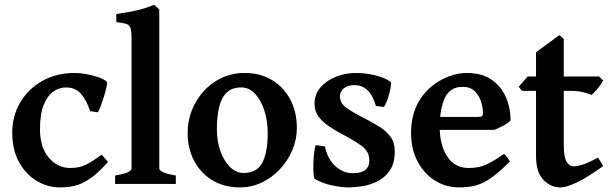

<svg xmlns="http://www.w3.org/2000/svg" viewBox="-20 -777 2579 811"><path d="M436 -92.8Q393.6 -44.9 359.4 -22Q325.2 1 295.2 7.8Q265.1 14.6 234.4 14.6Q181.2 14.6 135 -12.9Q88.9 -40.5 60.3 -92.5Q31.7 -144.5 31.7 -216.8Q31.7 -287.1 65.4 -344.2Q99.1 -401.4 158.7 -435.1Q218.3 -468.8 295.4 -468.8Q316.9 -468.8 344.7 -463.9Q372.6 -459 397 -450.4Q421.4 -441.9 432.1 -430.2Q433.1 -424.3 429.2 -406.5Q425.3 -388.7 418.5 -367.2Q411.6 -345.7 404.8 -327.4Q397.9 -309.1 393.6 -302.7L360.8 -307.6Q344.7 -355.5 321.3 -381.6Q297.9 -407.7 258.8 -407.7Q230 -407.7 205.1 -390.1Q180.2 -372.6 164.6 -333.7Q148.9 -294.9 148.9 -231.9Q148.9 -154.3 186.3 -110.8Q223.6 -67.4 276.9 -67.4Q295.4 -67.4 312.5 -70.8Q329.6 -74.2 352.3 -86.2Q375 -98.1 409.7 -124Z M466.3 0V-35.6Q508.3 -43 522 -50.3Q535.6 -57.6 535.6 -65.4V-618.2Q535.6 -647 530.8 -659.7Q525.9 -672.4 512.2 -676.5Q498.5 -680.7 471.2 -683.6V-717.8Q520 -724.6 556.6 -732.9Q593.3 -741.2 631.8 -756.8L652.8 -736.8V-65.4Q652.8 -58.1 667.7 -50.3Q682.6 -42.5 722.7 -35.6V0Z M1233.9 -236.8Q1233.9 -188 1214.8 -143.1Q1195.8 -98.1 1162.6 -62.5Q1129.4 -26.9 1085.9 -6.1Q1042.5 14.6 994.1 14.6Q926.8 14.6 877 -15.6Q827.1 -45.9 799.8 -98.1Q772.5 -150.4 772.5 -216.8Q772.5 -265.1 790 -310.3Q807.6 -355.5 839.8 -391.4Q872.1 -427.2 916.3 -448Q960.4 -468.8 1013.2 -468.8Q1079.6 -468.8 1129.4 -438.5Q1179.2 -408.2 1206.5 -356Q1233.9 -303.7 1233.9 -236.8ZM1110.8 -214.8Q1110.8 -266.6 1096.7 -310.3Q1082.5 -354 1057.4 -380.9Q1032.2 -407.7 999 -407.7Q958.5 -407.7 936 -384.5Q913.6 -361.3 904.8 -321.3Q896 -281.2 896 -231Q896 -179.7 911.4 -137.7Q926.8 -95.7 952.1 -71Q977.5 -46.4 1007.8 -46.4Q1065.9 -46.4 1088.4 -90.3Q1110.8 -134.3 1110.8 -214.8Z M1647.5 -138.2Q1647.5 -86.4 1625.7 -55.7Q1604 -24.9 1571.8 -9.8Q1539.6 5.4 1507.3 10Q1475.1 14.6 1453.6 14.6Q1422.4 14.6 1382.3 6.1Q1342.3 -2.4 1309.6 -21Q1306.6 -22.9 1304.9 -38.3Q1303.2 -53.7 1303.5 -76.4Q1303.7 -99.1 1305.9 -122.6Q1308.1 -146 1313 -164.1L1352.5 -158.7Q1362.8 -106.4 1395.8 -75.9Q1428.7 -45.4 1470.7 -45.4Q1540 -45.4 1540 -100.1Q1540 -137.7 1506.1 -161.9Q1472.2 -186 1422.4 -211.9Q1395.5 -226.1 1369.4 -243.7Q1343.3 -261.2 1325.9 -284.2Q1308.6 -307.1 1308.6 -338.4Q1308.6 -378.9 1333.7 -408Q1358.9 -437 1398.9 -452.9Q1439 -468.8 1482.9 -468.8Q1524.9 -468.8 1566.2 -458.5Q1607.4 -448.2 1629.9 -431.2Q1632.8 -428.7 1631.1 -415Q1629.4 -401.4 1624.8 -383.5Q1620.1 -365.7 1613.8 -349.4Q1607.4 -333 1601.6 -325.2L1567.9 -329.1Q1543 -417.5 1477.5 -417.5Q1448.2 -417.5 1432.1 -403.8Q1416 -390.1 1416 -370.1Q1416 -340.8 1443.1 -321.5Q1470.2 -302.2 1527.8 -272.9Q1556.2 -258.3 1583.7 -241Q1611.3 -223.6 1629.4 -199.2Q1647.5 -174.8 1647.5 -138.2Z M2136.7 -268.6Q2127.9 -258.3 2106 -246.3Q2084 -234.4 2068.4 -228.5H1773.4L1774.4 -283.2H2001.5Q2012.7 -283.2 2016.4 -286.9Q2020 -290.5 2020 -300.8Q2020 -320.3 2012.5 -345.9Q2004.9 -371.6 1986.1 -390.9Q1967.3 -410.2 1934.1 -410.2Q1880.9 -410.2 1859.1 -363.5Q1837.4 -316.9 1837.4 -239.3Q1837.4 -165 1868.9 -116.2Q1900.4 -67.4 1960 -67.4Q1980.5 -67.4 2000 -71Q2019.5 -74.7 2044.9 -87.4Q2070.3 -100.1 2108.4 -126.5Q2114.7 -123 2123.3 -111.1Q2131.8 -99.1 2133.8 -95.2Q2088.4 -49.3 2054.7 -25.6Q2021 -2 1989.5 6.3Q1958 14.6 1918.9 14.6Q1863.3 14.6 1817.4 -14.2Q1771.5 -43 1743.9 -95Q1716.3 -147 1716.3 -215.8Q1716.3 -349.1 1816.9 -422.9Q1842.8 -441.9 1878.7 -455.3Q1914.6 -468.8 1951.7 -468.8Q2015.6 -468.8 2056.4 -440.4Q2097.2 -412.1 2116.9 -366.5Q2136.7 -320.8 2136.7 -268.6Z M2527.8 -75.7Q2463.4 -28.8 2418 -7.1Q2372.6 14.6 2347.2 14.6Q2305.2 14.6 2274.7 -18.1Q2244.1 -50.8 2244.1 -119.1V-393.1H2185.1L2170.9 -410.6L2209 -454.1H2244.1V-556.2L2342.8 -628.9L2361.3 -612.8V-454.1H2510.3L2527.8 -436.5Q2518.6 -419.9 2503.4 -401.6Q2488.3 -383.3 2478.5 -376Q2466.8 -381.8 2443.4 -387.5Q2419.9 -393.1 2394 -393.1H2361.3V-164.6Q2361.3 -114.3 2372.8 -94.5Q2384.3 -74.7 2402.8 -74.7Q2419.9 -74.7 2442.6 -82Q2465.3 -89.4 2506.3 -111.3Z"/></svg>

Font: Gentium Plus
Style: Bold
Weight: 700
Designer: Victor Gaultney, Annie Olsen, Iska Routamaa, Becca Hirsbrunner
Foundry: SIL International
Version: Version 6.101